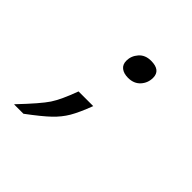

<svg xmlns="http://www.w3.org/2000/svg" viewBox="-156 -627 926 926"><g transform="rotate(45 307.0 -164.0)"><path d="M354 -335Q325.2 -335 307.6 -348.4Q290 -361.8 290 -388.2Q290 -420.4 312.5 -446.3Q335 -472.2 375 -472.2Q439.9 -472.2 439.9 -420.9Q439.9 -385.7 417 -360.4Q394 -335 354 -335ZM57.1 144V142.1Q144.5 50.3 172.4 8.3Q200.2 -33.7 231.9 -120.1H332Q305.7 -50.8 283.7 -13.4Q261.7 23.9 227.5 56.6Q193.4 89.4 120.1 144Z"/></g></svg>

Font: IntelOne Mono Light
Style: Italic
Weight: 300
Italic angle: -16°
Designer: Fred Shallcrass
Foundry: Frere-Jones Type LLC
Version: Version 1.200;hotconv 1.1.0;makeotfexe 2.6.0;FJTRelease1.2